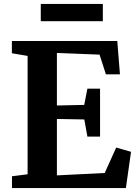

<svg xmlns="http://www.w3.org/2000/svg" viewBox="-20 -950 692 970"><path d="M119.5 -69.5V-667.5L40 -681V-743H572.5L586 -574.5H515L483 -674L267.5 -682.5V-417L405.5 -420L421.5 -502H485.5V-260H421.5L406 -346.5L267.5 -349V-64L509 -76L567 -204.5L642 -183L616 0H40.5V-59.5ZM499.5 -930V-843H186V-930Z"/></svg>

Font: Merriweather
Style: Bold
Weight: 700
Designer: Eben Sorkin
Foundry: Eben Sorkin
Version: Version 2.100; ttfautohint (v1.7.19-72a1) -l 8 -r 50 -G 200 